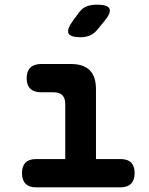

<svg xmlns="http://www.w3.org/2000/svg" viewBox="-20 -805 640 825"><path d="M498.7 -121.5Q528.5 -121.5 543.5 -106.2Q558.5 -90.9 558.5 -61.1Q558.5 -31.3 543.1 -15.7Q527.8 0 498 0H135Q105.2 0 89.8 -15.7Q74.5 -31.3 74.5 -61.1Q74.5 -90.9 89.5 -106.2Q104.5 -121.5 134.3 -121.5ZM260.4 -50.5V-357.3Q260.4 -382.9 247.9 -395.7Q235.5 -408.5 209.9 -408.5H156.7Q126.2 -408.5 110.3 -423.8Q94.5 -439.1 94.5 -468.9Q94.5 -498.7 110.3 -514.3Q126.2 -530 156.7 -530H284.4Q338.7 -530 365.6 -503.1Q392.4 -476.3 392.4 -422V-50.5ZM327.1 -645Q282.1 -645 274.3 -661.9Q266.6 -678.8 292.6 -715L317.8 -749.2Q333.4 -770.6 352.5 -777.8Q371.7 -785 397.1 -785Q442.4 -785 450.3 -767.6Q458.2 -750.2 429.8 -715.8L399.5 -678.8Q385.3 -661.2 367.4 -653.1Q349.4 -645 327.1 -645Z"/></svg>

Font: Maple Mono
Style: Regular
Weight: 400
Monospace: yes
Designer: subframe7536
Version: Version 7.300